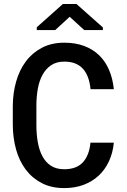

<svg xmlns="http://www.w3.org/2000/svg" viewBox="-20 -936 640 966"><path d="M552.7 -218.3Q547.9 -167 528.3 -124.8Q508.8 -82.5 476.6 -52.5Q444.3 -22.5 400.6 -6.1Q356.9 10.3 303.2 10.3Q238.3 10.3 189.9 -14.9Q141.6 -40 109.4 -83Q77.1 -126 61 -183.6Q44.9 -241.2 44.4 -306.6V-403.8Q44.9 -468.8 61.5 -526.6Q78.1 -584.5 110.6 -627.7Q143.1 -670.9 191.4 -696Q239.7 -721.2 303.7 -721.2Q359.9 -721.2 403.8 -704.6Q447.8 -688 479 -657.7Q510.3 -627.4 528.8 -584Q547.4 -540.5 552.7 -487.3H435.5Q432.6 -518.6 423.6 -544.2Q414.6 -569.8 398.9 -588.1Q383.3 -606.4 359.6 -616.2Q335.9 -626 303.7 -626Q264.2 -626 237.3 -607.9Q210.4 -589.8 193.8 -559.3Q177.2 -528.8 170.2 -488.8Q163.1 -448.7 163.1 -404.8V-306.6Q163.1 -260.7 170.2 -220.5Q177.2 -180.2 193.4 -149.9Q209.5 -119.6 236.3 -102.1Q263.2 -84.5 303.2 -84.5Q364.7 -84.5 397 -119.4Q429.2 -154.3 435.1 -218.3ZM497.6 -797.9V-784.7H403.8L330.6 -851.6L257.8 -784.7H165V-798.8L296.4 -916H364.7Z"/></svg>

Font: Roboto Mono
Style: Regular
Weight: 500
Designer: Google
Version: Version 2.000986; 2015; ttfautohint (v1.3)